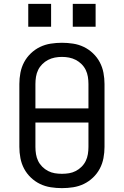

<svg xmlns="http://www.w3.org/2000/svg" viewBox="-20 -964 640 992"><path d="M300 8Q271 8 242 3.5Q213 -1 187 -13.5Q161 -26 139.5 -46.5Q118 -67 104.5 -92.5Q91 -118 85.5 -147Q80 -176 80 -205V-530Q80 -559 85.5 -588Q91 -617 104.5 -642.5Q118 -668 139.5 -688.5Q161 -709 187 -721.5Q213 -734 242 -738.5Q271 -743 300 -743Q329 -743 358 -738.5Q387 -734 413 -721.5Q439 -709 460.5 -688.5Q482 -668 495.5 -642.5Q509 -617 514.5 -588Q520 -559 520 -530V-205Q520 -176 514.5 -147Q509 -118 495.5 -92.5Q482 -67 460.5 -46.5Q439 -26 413 -13.5Q387 -1 358 3.5Q329 8 300 8ZM163 -404H437V-530Q437 -549 434 -567.5Q431 -586 423 -602.5Q415 -619 401.5 -632.5Q388 -646 371.5 -654.5Q355 -663 337 -666.5Q319 -670 300 -670Q281 -670 263 -666.5Q245 -663 228.5 -654.5Q212 -646 198.5 -632.5Q185 -619 177 -602.5Q169 -586 166 -567.5Q163 -549 163 -530ZM300 -66Q319 -66 337 -69Q355 -72 371.5 -80.5Q388 -89 401.5 -102.5Q415 -116 423 -132.5Q431 -149 434 -167.5Q437 -186 437 -205V-331H163V-205Q163 -186 166 -167.5Q169 -149 177 -132.5Q185 -116 198.5 -102.5Q212 -89 228.5 -80.5Q245 -72 263 -69Q281 -66 300 -66ZM356 -826V-944H474V-826ZM126 -826V-944H244V-826Z"/></svg>

Font: Iosevka SS04 Extended
Style: Regular
Weight: 400
Width: 7
Monospace: yes
Designer: Belleve Invis
Foundry: Belleve Invis
Version: Version 19.0.0; ttfautohint (v1.8.4)